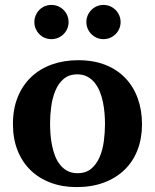

<svg xmlns="http://www.w3.org/2000/svg" viewBox="-20 -743 624 775"><path d="M403.8 -242.2Q403.8 -263.2 401.9 -286.4Q399.9 -309.6 395.3 -332Q390.6 -354.5 382.3 -374.5Q374 -394.5 361.6 -409.7Q349.1 -424.8 332 -433.8Q314.9 -442.9 292 -442.9Q258.3 -442.9 236.8 -424.3Q215.3 -405.8 203.4 -376.7Q191.4 -347.7 186.8 -313Q182.1 -278.3 182.1 -246.1Q182.1 -224.6 183.8 -201.2Q185.5 -177.7 190.2 -155.3Q194.8 -132.8 202.6 -112.8Q210.4 -92.8 222.9 -77.4Q235.4 -62 252.4 -53Q269.5 -43.9 293 -43.9Q327.1 -43.9 348.6 -62.3Q370.1 -80.6 382.3 -109.4Q394.5 -138.2 399.2 -173.3Q403.8 -208.5 403.8 -242.2ZM553.2 -241.2Q553.2 -185.1 535.4 -138.4Q517.6 -91.8 483.4 -58.3Q449.2 -24.9 400.1 -6.3Q351.1 12.2 289.1 12.2Q231.9 12.2 184.8 -5.4Q137.7 -22.9 103.8 -55.7Q69.8 -88.4 51 -135.5Q32.2 -182.6 32.2 -242.2Q32.2 -303.7 51.8 -351.6Q71.3 -399.4 106.2 -432.4Q141.1 -465.3 189.5 -482.7Q237.8 -500 295.9 -500Q357.9 -500 405.8 -481Q453.6 -461.9 486.3 -427.5Q519 -393.1 536.1 -345.7Q553.2 -298.3 553.2 -241.2ZM256.8 -653.8Q256.8 -639.6 251.5 -627.2Q246.1 -614.7 236.6 -605.2Q227.1 -595.7 214.4 -590.3Q201.7 -585 187.5 -585Q173.3 -585 160.6 -590.3Q147.9 -595.7 138.7 -605.2Q129.4 -614.7 124 -627.2Q118.7 -639.6 118.7 -653.8Q118.7 -668 124 -680.7Q129.4 -693.4 138.7 -702.9Q147.9 -712.4 160.6 -717.8Q173.3 -723.1 187.5 -723.1Q201.7 -723.1 214.4 -717.8Q227.1 -712.4 236.6 -702.9Q246.1 -693.4 251.5 -680.7Q256.8 -668 256.8 -653.8ZM466.8 -653.8Q466.8 -639.6 461.4 -627.2Q456.1 -614.7 446.5 -605.2Q437 -595.7 424.3 -590.3Q411.6 -585 397.5 -585Q383.3 -585 370.8 -590.3Q358.4 -595.7 348.9 -605.2Q339.4 -614.7 334 -627.2Q328.6 -639.6 328.6 -653.8Q328.6 -668 334 -680.7Q339.4 -693.4 348.9 -702.9Q358.4 -712.4 370.8 -717.8Q383.3 -723.1 397.5 -723.1Q411.6 -723.1 424.3 -717.8Q437 -712.4 446.5 -702.9Q456.1 -693.4 461.4 -680.7Q466.8 -668 466.8 -653.8Z"/></svg>

Font: Charis SIL Eur
Style: Bold
Weight: 700
Foundry: SIL International
Version: Version 5.000